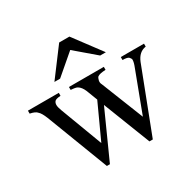

<svg xmlns="http://www.w3.org/2000/svg" viewBox="-152 -839 1026 1015"><g transform="rotate(-30 361.5 -331.5)"><path d="M714.4 -447.3V-429.2Q670.9 -423.3 650.4 -372.6L501.5 14.6H481L369.1 -272.5L239.7 14.6H221.2L77.1 -361.8Q62.5 -398.4 48.8 -409.7Q38.6 -422.9 5.9 -429.2V-447.3H194.3V-429.2Q168.5 -427.7 159.7 -420.4Q151.4 -412.1 151.1 -398.4Q150.9 -384.8 159.7 -361.8L256.3 -105L352.5 -314.9L327.1 -381.3Q314.9 -410.6 296.4 -421.4Q286.1 -427.7 256.3 -429.2V-447.3H469.2V-429.2Q451.2 -428.2 439 -425.8Q426.8 -423.3 419.4 -418Q413.6 -412.1 410.4 -398.4Q407.2 -384.8 414.1 -372.6L516.1 -115.7L608.9 -361.8Q619.6 -388.2 619.6 -404.3Q619.6 -410.2 611.8 -419.7Q604 -429.2 572.8 -429.2V-447.3ZM517.1 -508.8H482.4L359.9 -613.3L237.8 -508.8H203.1L329.1 -676.8H391.6Z"/></g></svg>

Font: BabelStone Roman
Style: Regular
Weight: 400
Designer: Walt Agee, Victor Gaultney, Peter Martin, Debbi Hosken, Becca Hirsbrunner (SIL); Andrew West (BabelStone)
Foundry: BabelStone
Version: Version 16.000